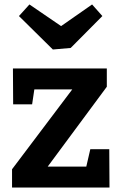

<svg xmlns="http://www.w3.org/2000/svg" viewBox="-20 -841 544 861"><path d="M470 -172 471 0H34V-82L304 -440H134L124 -373H39L38 -534H459V-452L194 -94H367L385 -172ZM393 -821 439 -769 297 -626 217 -619 65 -769 112 -821 254 -724Z"/></svg>

Font: Bitter
Style: Bold
Weight: 700
Designer: Sol Matas, and Bitter project Authors
Foundry: Sol Matas
Version: Version 2.001